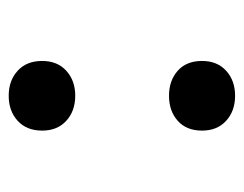

<svg xmlns="http://www.w3.org/2000/svg" viewBox="-78 -478 547 430"><g transform="rotate(-90 195.0 -263.5)"><path d="M273 -84Q273 -50 251 -30Q229 -10 195 -10Q161 -10 139 -30Q117 -50 117 -84Q117 -119 139 -138.5Q161 -158 195 -158Q229 -158 251 -138.5Q273 -119 273 -84ZM273 -442Q273 -408 251 -388Q229 -368 195 -368Q161 -368 139 -388Q117 -408 117 -442Q117 -477 139 -497Q161 -517 195 -517Q229 -517 251 -497Q273 -477 273 -442Z"/></g></svg>

Font: Kaisei Tokumin
Style: Bold
Weight: 700
Designer: Font-Kai, 金井和夫
Foundry: KAZUO KANAI
Version: Version 5.003